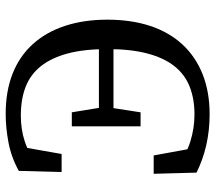

<svg xmlns="http://www.w3.org/2000/svg" viewBox="-60 -664 740 659"><g transform="rotate(-90 309.5 -335.0)"><path d="M46 -30 42 -177H105L132 -29L68 -41V-97Q108 -65 153.5 -51Q199 -37 246 -37Q299 -37 341 -53.5Q383 -70 411.5 -106Q440 -142 455 -199Q470 -256 470 -335Q470 -416 455 -472Q440 -528 411.5 -564Q383 -600 340.5 -616.5Q298 -633 242 -633Q194 -633 153 -619.5Q112 -606 73 -574V-628L136 -641L110 -493H48L52 -640Q99 -666 150 -675.5Q201 -685 248 -685Q325 -685 385 -661.5Q445 -638 486.5 -592.5Q528 -547 549.5 -482Q571 -417 571 -336Q571 -254 549.5 -189Q528 -124 486 -78.5Q444 -33 383.5 -9Q323 15 246 15Q191 15 140.5 3.5Q90 -8 46 -30ZM205 -222V-458H253L270 -354V-332L253 -222ZM234 -315V-365H514V-315Z"/></g></svg>

Font: Source Serif 4 18pt
Style: Regular
Weight: 400
Designer: Frank Grießhammer
Foundry: Adobe Systems Incorporated
Version: Version 4.004;hotconv 1.0.116;makeotfexe 2.5.65601